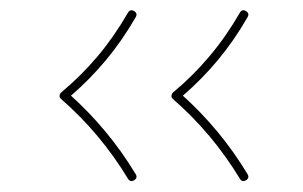

<svg xmlns="http://www.w3.org/2000/svg" viewBox="-20 -490 579 367"><path d="M450.2 -145.5Q442.9 -141.1 438.5 -148.4Q385.7 -235.4 310.5 -300.8Q307.1 -303.7 307.9 -307.6Q308.6 -311.5 311 -313.5Q348.1 -344.2 380.1 -382.1Q412.1 -419.9 438.5 -465.8Q442.9 -473.1 450.2 -468.8Q457.5 -464.4 453.1 -457Q427.2 -412.1 396.5 -375.2Q365.7 -338.4 329.6 -307.1Q364.7 -275.4 396 -237.8Q427.2 -200.2 453.1 -157.2Q457.5 -149.9 450.2 -145.5ZM236.3 -145.5Q229 -141.1 224.6 -148.4Q171.9 -235.4 96.7 -300.8Q93.3 -303.7 94 -307.6Q94.7 -311.5 97.2 -313.5Q134.3 -344.2 166.3 -382.1Q198.2 -419.9 224.6 -465.8Q229 -473.1 236.3 -468.8Q243.7 -464.4 239.3 -457Q213.4 -412.1 182.6 -375.2Q151.9 -338.4 115.7 -307.1Q150.9 -275.4 182.1 -237.8Q213.4 -200.2 239.3 -157.2Q243.7 -149.9 236.3 -145.5Z"/></svg>

Font: Mikhak-DS1-FD Thin
Style: Regular
Weight: 100
Designer: Amin Abedi
Version: Version 3.2